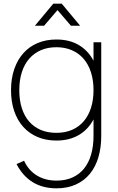

<svg xmlns="http://www.w3.org/2000/svg" viewBox="-20 -770 641 1045"><path d="M170 -630 270 -750H316L416 -630H366L293 -715L220 -630ZM287 -555Q358 -555 409 -524.8Q460 -494.5 489 -439.5V-540H531V-30Q531 33.5 515.5 86Q500 138.5 469.2 176Q438.5 213.5 393 234.2Q347.5 255 287 255Q213 255 158.5 221.8Q104 188.5 70 123L111 105Q136 158.5 181.8 185.8Q227.5 213 287 213Q337 213 374.8 195.8Q412.5 178.5 438 146.8Q463.5 115 476.2 70Q489 25 489 -30V-120Q459.5 -64.5 408.2 -34.8Q357 -5 287 -5Q230.5 -5 184.8 -24.2Q139 -43.5 106.8 -79.2Q74.5 -115 57.2 -165.8Q40 -216.5 40 -279Q40 -343 57.8 -394.2Q75.5 -445.5 107.8 -481.2Q140 -517 185.5 -536Q231 -555 287 -555ZM287 -47Q334.5 -47 372 -63.2Q409.5 -79.5 435.5 -109.8Q461.5 -140 475.2 -183Q489 -226 489 -279Q489 -334 474.8 -377.5Q460.5 -421 434.2 -451Q408 -481 370.5 -497Q333 -513 287 -513Q240 -513 202.5 -496.8Q165 -480.5 138.8 -450.2Q112.5 -420 98.8 -376.8Q85 -333.5 85 -279Q85 -224 99 -180.8Q113 -137.5 139.2 -107.8Q165.5 -78 202.8 -62.5Q240 -47 287 -47Z"/></svg>

Font: Vela Sans ExtLt
Style: Regular
Weight: 200
Designer: Principal design: Mikhail Sharanda - project Manrope.
Design modification: Ravid Balaliev
Foundry: Mikhail Sharanda
Version: Version 1.001